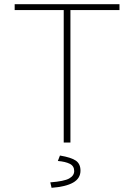

<svg xmlns="http://www.w3.org/2000/svg" viewBox="-20 -680 640 916"><path d="M284 0V-632H50V-660H550V-632H316V0ZM226 216 220 190Q286 185 310 171.5Q334 158 334 136Q334 112 313 101.5Q292 91 256 88L266 62Q320 71 342 86.5Q364 102 364 134Q364 171 329 191Q294 211 226 216Z"/></svg>

Font: Source Code Pro ExtraLight
Style: Regular
Weight: 200
Monospace: yes
Designer: Paul D. Hunt, Teo Tuominen
Foundry: Adobe
Version: Version 1.026;hotconv 1.1.0;makeotfexe 2.6.0